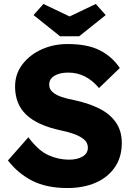

<svg xmlns="http://www.w3.org/2000/svg" viewBox="-20 -938 674 968"><path d="M320 10Q215 10 143 -26.5Q71 -63 20 -129L123 -246Q173 -179 223.5 -156Q274 -133 328 -133Q369 -133 396 -148.5Q423 -164 423 -194Q423 -219 403 -235.5Q383 -252 351.5 -263Q320 -274 285 -281Q169 -306 112.5 -359.5Q56 -413 56 -502Q56 -565 93 -613.5Q130 -662 190 -689Q250 -716 320 -716Q422 -716 484 -684Q546 -652 584 -595L479 -494Q447 -533 408 -552.5Q369 -572 325 -572Q281 -572 254.5 -556Q228 -540 228 -511Q228 -489 245 -474Q262 -459 290 -449.5Q318 -440 350 -434Q423 -419 478 -392Q533 -365 563.5 -322Q594 -279 594 -217Q594 -145 558.5 -94Q523 -43 461.5 -16.5Q400 10 320 10ZM283 -755 149 -862 199 -918 331 -855 463 -918 513 -862 379 -755Z"/></svg>

Font: Lexend Deca
Style: Bold
Weight: 700
Designer: Bonnie Shaver-Troup, Thomas Jockin
Foundry: Lexend
Version: Version 1.008; ttfautohint (v1.8.4.7-5d5b)